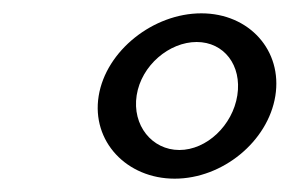

<svg xmlns="http://www.w3.org/2000/svg" viewBox="-20 -769 435 288"><path d="M128 -625C117 -557 170 -501 242 -501C314 -501 382 -557 393 -625C404 -693 354 -749 282 -749C210 -749 139 -693 128 -625ZM185 -626C192 -671 234 -706 275 -706C316 -706 343 -671 336 -626C329 -581 290 -544 249 -544C208 -544 178 -581 185 -626Z"/></svg>

Font: Charger Sport
Style: DfNrwObl
Weight: 400
Designer: Jasper
Foundry: Cannot Into Space Fonts
Version: Version 1.1